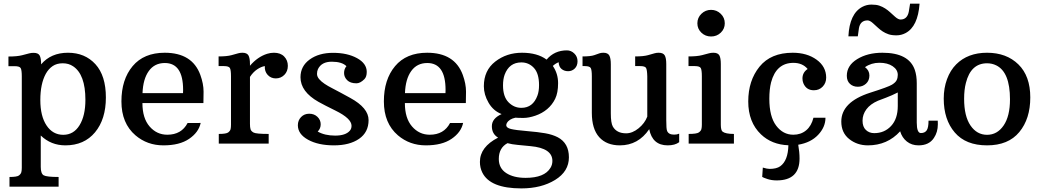

<svg xmlns="http://www.w3.org/2000/svg" viewBox="-20 -798 5790 1067"><path d="M343.3 9.8Q263.2 9.8 206.5 -44.9V129.4Q206.5 167 222.9 176.3Q239.3 185.5 305.7 185.5V239.3H32.7V185.5Q74.7 185.5 85.4 177Q96.2 168.5 98.6 158.7Q101.1 148.9 101.1 134.3V-373.5Q101.1 -408.7 95 -419.4Q88.9 -430.2 61.5 -430.2H26.9V-483.9Q75.2 -483.9 102.5 -491Q129.9 -498 141.6 -501.2Q153.3 -504.4 166.5 -504.4Q192.4 -504.4 200.4 -489.5Q208.5 -474.6 208.5 -441.9V-440.4Q263.2 -504.9 357.7 -504.9Q452.1 -504.9 510.3 -441.2Q568.4 -377.4 568.4 -256.3Q568.4 -135.3 508.1 -62.7Q447.8 9.8 343.3 9.8ZM331.5 -48.8Q389.2 -48.8 421.9 -101.8Q454.6 -154.8 454.6 -243.2Q454.6 -384.3 386.2 -429.7Q361.8 -446.3 328.6 -446.3Q295.4 -446.3 272.5 -430.7Q249.5 -415 234.4 -387.7Q204.1 -332 204.1 -242.2Q204.1 -152.3 238.8 -100.6Q273.4 -48.8 331.5 -48.8Z M1110.4 -225.1H771.5Q771.5 -141.1 811.3 -95.2Q851.1 -49.3 909.7 -49.3Q988.3 -49.3 1022.5 -114.3L1095.2 -114.7Q1084 -62.5 1031 -26.4Q978 9.8 888.2 9.8Q798.3 9.8 732.9 -45.9Q654.8 -112.8 654.8 -234.4Q654.8 -356 717 -430.4Q779.3 -504.9 895.5 -504.9Q1048.3 -504.9 1093.3 -381.8Q1111.3 -332.5 1111.3 -288.6Q1111.3 -244.6 1110.4 -225.1ZM997.6 -298.3Q997.6 -447.8 896 -447.8Q838.9 -447.8 806.9 -403.3Q774.9 -358.9 772 -280.3H997.1Q997.6 -289.6 997.6 -298.3Z M1195.8 -53.7Q1237.8 -53.7 1248.5 -62.3Q1259.3 -70.8 1261.5 -80.6Q1263.7 -90.3 1263.7 -105V-374Q1263.7 -409.2 1257.6 -419.9Q1251.5 -430.7 1224.6 -430.7H1194.8V-484.4Q1241.2 -484.4 1266.8 -491.5Q1292.5 -498.5 1303.5 -501.7Q1314.5 -504.9 1327.1 -504.9Q1352.1 -504.9 1360.6 -490.2Q1369.1 -475.6 1369.1 -442.4V-432.6Q1411.1 -481.9 1464.4 -499Q1483.4 -504.9 1502.4 -504.9Q1539.1 -504.9 1559.3 -483.9Q1579.6 -462.9 1579.6 -432.1Q1579.6 -401.4 1560.1 -381.8Q1540.5 -362.3 1512.7 -362.3Q1485.4 -362.3 1467.5 -381.8Q1449.7 -401.4 1451.7 -430.7Q1431.6 -427.7 1408.9 -412.4Q1386.2 -397 1369.1 -370.6V-109.4Q1369.1 -90.8 1372.3 -79.8Q1375.5 -68.8 1389.4 -61.3Q1403.3 -53.7 1473.1 -53.7V0H1195.8Z M1905.3 -430.2Q1880.4 -455.1 1823.7 -455.1Q1767.1 -455.1 1747.1 -414.1Q1741.7 -402.3 1741.7 -387.5Q1741.7 -372.6 1753.4 -358.6Q1765.1 -344.7 1783.7 -332.3Q1802.2 -319.8 1825.4 -308.1Q1848.6 -296.4 1873.5 -282.7Q1898.4 -269 1926.3 -253.9Q2028.3 -198.2 2028.3 -130.6Q2028.3 -63 1975.6 -26.6Q1922.9 9.8 1835.7 9.8Q1748.5 9.8 1691.9 -21.5Q1635.3 -52.7 1635.3 -102.1Q1635.3 -128.9 1653.1 -147.5Q1670.9 -166 1698.5 -166Q1726.1 -166 1744.1 -148.7Q1762.2 -131.3 1762.2 -107.4Q1762.2 -83.5 1745.6 -66.9Q1784.7 -44.4 1842.5 -44.4Q1900.4 -44.4 1923.8 -71.3Q1933.6 -82 1933.6 -99.1Q1933.6 -139.6 1843.8 -183.6Q1781.2 -214.4 1750 -231.9Q1649.9 -288.6 1649.9 -368.7Q1649.9 -430.2 1700.9 -467.3Q1752 -504.4 1831.1 -504.4Q1910.2 -504.4 1964.1 -474.9Q2018.1 -445.3 2018.1 -398.4Q2018.1 -371.1 2004.9 -357.9Q1981.9 -335 1960.9 -335Q1926.8 -335 1909.4 -352.3Q1892.1 -369.6 1892.1 -392.1Q1892.1 -414.6 1905.3 -430.2Z M2568.8 -225.1H2230Q2230 -141.1 2269.8 -95.2Q2309.6 -49.3 2368.2 -49.3Q2446.8 -49.3 2481 -114.3L2553.7 -114.7Q2542.5 -62.5 2489.5 -26.4Q2436.5 9.8 2346.7 9.8Q2256.8 9.8 2191.4 -45.9Q2113.3 -112.8 2113.3 -234.4Q2113.3 -356 2175.5 -430.4Q2237.8 -504.9 2354 -504.9Q2506.8 -504.9 2551.8 -381.8Q2569.8 -332.5 2569.8 -288.6Q2569.8 -244.6 2568.8 -225.1ZM2456.1 -298.3Q2456.1 -447.8 2354.5 -447.8Q2297.4 -447.8 2265.4 -403.3Q2233.4 -358.9 2230.5 -280.3H2455.6Q2456.1 -289.6 2456.1 -298.3Z M3017.6 -466.8Q3061 -518.1 3130.4 -518.1Q3153.8 -518.1 3171.6 -500.7Q3189.5 -483.4 3189.5 -457.8Q3189.5 -432.1 3174.1 -417.2Q3158.7 -402.3 3137.2 -402.3Q3115.7 -402.3 3100.8 -414.6Q3085.9 -426.8 3084.5 -452.1Q3066.9 -445.3 3052.2 -431.6Q3081.5 -389.2 3081.5 -335.7Q3081.5 -282.2 3065.2 -248.8Q3048.8 -215.3 3020.8 -191.7Q2992.7 -168 2955.6 -155.3Q2918.5 -142.6 2888.9 -142.6Q2859.4 -142.6 2844.2 -144Q2809.1 -136.2 2796.9 -114.3Q2793.5 -108.9 2793.5 -102.1Q2793.5 -87.4 2819.8 -81.1Q2846.2 -74.7 2908 -69.6Q2969.7 -64.5 3010 -57.4Q3050.3 -50.3 3079.6 -35.2Q3141.6 -2.4 3141.6 76.2Q3141.6 154.8 3064.9 201.9Q2988.3 249 2877.4 249Q2703.6 249 2660.2 160.6Q2647 133.8 2647 101.6Q2647 18.6 2748 -33.2Q2713.4 -53.7 2713.4 -96.7Q2713.4 -139.6 2767.6 -164.1Q2721.7 -181.6 2695.3 -226.8Q2668.9 -272 2668.9 -318.8Q2668.9 -406.7 2732.2 -455.8Q2795.4 -504.9 2880.9 -504.9Q2966.3 -504.9 3017.6 -466.8ZM2877.4 -198.7Q2941.9 -198.7 2966.8 -267.1Q2975.6 -290.5 2975.6 -325.2Q2975.6 -389.6 2947.3 -420.4Q2918.9 -451.2 2877.4 -451.2Q2809.6 -451.2 2784.2 -382.3Q2775.4 -357.4 2775.4 -323.2Q2775.4 -260.7 2805.9 -229.7Q2836.4 -198.7 2877.4 -198.7ZM2800.3 -2.4Q2752 23.4 2752 85.4Q2752 136.7 2793 163.6Q2834 190.4 2900.9 190.4Q3005.9 190.4 3039.1 134.8Q3049.8 117.7 3049.8 96.2Q3049.8 25.4 2928.7 14.2Q2890.6 10.3 2857.4 7.3Q2824.2 4.4 2800.3 -2.4Z M3587.9 -80.1Q3526.9 9.8 3424.8 9.8Q3351.1 9.8 3310.1 -35.6Q3269 -81.1 3269 -171.4V-374Q3269 -409.2 3262.9 -419.9Q3256.8 -430.7 3230 -430.7H3217.3V-484.4Q3262.2 -484.4 3282.5 -491.5Q3302.7 -498.5 3311.5 -501.7Q3320.3 -504.9 3333 -504.9Q3357.9 -504.9 3366.2 -489.5Q3374.5 -474.1 3374.5 -440.4V-168Q3374.5 -114.3 3385.7 -94.7Q3407.2 -57.1 3459.5 -57.1Q3494.6 -57.1 3528.8 -85Q3563 -112.8 3577.1 -149.9V-374Q3576.2 -410.2 3570.3 -420.4Q3564.5 -430.7 3537.6 -430.7H3509.8V-484.4Q3556.2 -484.4 3581.3 -491.5Q3606.4 -498.5 3617.2 -501.7Q3627.9 -504.9 3640.6 -504.9Q3665.5 -504.9 3674.1 -490.2Q3682.6 -475.6 3682.6 -442.4V-129.9Q3682.6 -82.5 3687 -71.3Q3694.8 -49.8 3726.1 -49.8Q3742.7 -49.8 3754.4 -55.2V-7.8Q3731 9.8 3690.4 9.8Q3605.5 9.8 3587.9 -80.1Z M3931.6 -595.2Q3899.9 -595.2 3877.7 -616.5Q3855.5 -637.7 3855.5 -668.5Q3855.5 -699.7 3877.9 -721.4Q3900.4 -743.2 3931.6 -743.2Q3962.9 -743.2 3985.4 -721.4Q4007.8 -699.7 4007.8 -668.5Q4007.8 -637.7 3985.6 -616.5Q3963.4 -595.2 3931.6 -595.2ZM3807.1 -53.7Q3852.5 -53.7 3864 -62.3Q3875.5 -70.8 3877.9 -80.6Q3880.4 -90.3 3880.4 -105V-374Q3880.4 -409.2 3874.3 -419.9Q3868.2 -430.7 3841.3 -430.7H3806.2V-484.4Q3854 -484.4 3881.3 -491.5Q3908.7 -498.5 3919.9 -501.7Q3931.2 -504.9 3944.3 -504.9Q3969.7 -504.9 3977.8 -490Q3985.8 -475.1 3985.8 -442.4V-105Q3985.8 -74.2 3995.6 -66.4Q4012.2 -53.7 4058.6 -53.7V0H3807.1Z M4423.3 83Q4423.3 204.6 4296.4 204.6Q4268.1 204.6 4244.6 196.8Q4221.2 189 4215.8 185.1L4219.2 133.3Q4243.7 140.6 4256.3 140.6Q4295.4 140.6 4315.9 126Q4359.4 94.7 4361.3 9.3Q4269 5.9 4209 -51.3Q4138.2 -118.7 4138.2 -234.4Q4138.2 -350.1 4200.9 -427.5Q4263.7 -504.9 4385.3 -504.9Q4464.8 -504.9 4518.1 -466.3Q4571.3 -427.7 4571.3 -366.7Q4571.3 -336.9 4552 -316.7Q4532.7 -296.4 4502.9 -296.4Q4460.4 -296.4 4444.3 -335.9Q4439.5 -347.7 4439.5 -361.8Q4439.5 -395.5 4468.3 -414.6Q4439.9 -448.7 4389.2 -448.7Q4293.9 -448.7 4265.1 -340.3Q4255.4 -302.2 4255.4 -249Q4255.4 -149.9 4293.5 -99.6Q4331.5 -49.3 4388.7 -49.3Q4430.7 -49.3 4460 -73.7Q4489.3 -98.1 4500.5 -143.6H4567.4Q4567.4 -91.8 4526.6 -48.6Q4485.8 -5.4 4416 6.3Q4423.3 47.4 4423.3 83Z M4655.3 0ZM5074.7 -116.7Q5074.7 -58.6 5097.7 -58.6Q5119.6 -58.6 5129.9 -73.5Q5140.1 -88.4 5140.1 -127.4H5191.4Q5191.9 -121.1 5191.9 -107.4Q5191.9 -63.5 5169.9 -31.2Q5143.1 9.8 5084.5 9.8Q5046.4 9.8 5019.5 -11.7Q4992.7 -33.2 4982.4 -68.4Q4911.6 9.8 4803.2 9.8Q4743.7 9.8 4699.5 -25.1Q4655.3 -60.1 4655.3 -122.6Q4655.3 -231 4815.4 -282.7Q4917 -314.9 4937 -327.4Q4957 -339.8 4963.1 -352.8Q4969.2 -365.7 4969.2 -381.8Q4969.2 -410.6 4940.9 -429.9Q4912.6 -449.2 4867.2 -449.2Q4821.8 -449.2 4787.1 -424.8Q4811.5 -406.7 4811.5 -378.4Q4811.5 -350.1 4792.7 -333Q4773.9 -315.9 4747.3 -315.9Q4720.7 -315.9 4703.4 -332Q4686 -348.1 4686 -377Q4686 -434.1 4743.7 -469.5Q4801.3 -504.9 4883.8 -504.9Q5031.2 -504.9 5064 -409.2Q5074.7 -377.4 5074.7 -335.9ZM4838.4 -58.1Q4895 -58.1 4932.1 -97.9Q4969.2 -137.7 4969.2 -209V-284.2Q4938 -268.1 4903.1 -254.9Q4868.2 -241.7 4859.4 -238.3Q4816.4 -219.7 4794.9 -190.7Q4773.4 -161.6 4773.4 -127.4Q4773.4 -93.3 4792 -75.7Q4810.5 -58.1 4838.4 -58.1ZM5012.7 -614.3Q4988.8 -601.6 4961.9 -601.6Q4935.1 -601.6 4917.5 -607.7Q4899.9 -613.8 4885.7 -623Q4871.6 -632.3 4859.9 -643.1Q4848.1 -653.8 4831.1 -669.2Q4814 -684.6 4801.3 -684.6Q4761.2 -684.6 4753.4 -641.6L4747.1 -596.2H4694.8Q4701.2 -722.2 4772 -759.8Q4795.9 -772.5 4823 -772.5Q4850.1 -772.5 4867.4 -766.4Q4884.8 -760.3 4899.2 -751Q4913.6 -741.7 4925.3 -731Q4937 -720.2 4954.3 -704.8Q4971.7 -689.5 4984.4 -689.5Q5021.5 -689.5 5030.3 -732.4L5037.6 -777.8H5090.3Q5081.1 -650.4 5012.7 -614.3Z M5224.6 -250Q5224.6 -308.6 5242.9 -358.2Q5261.2 -407.7 5293.9 -440.4Q5358.4 -504.9 5465.3 -504.9Q5573.2 -504.9 5639.4 -440.2Q5705.6 -375.5 5705.6 -256.6Q5705.6 -137.7 5644.5 -64Q5583.5 9.8 5465.3 9.8Q5347.2 9.8 5285.9 -61.8Q5224.6 -133.3 5224.6 -250ZM5465.3 -48.8Q5522 -48.8 5557.4 -100.6Q5592.8 -152.3 5592.8 -246.1Q5592.8 -397 5516.6 -434.6Q5493.2 -446.3 5465.3 -446.3Q5375 -446.3 5347.7 -336.9Q5337.9 -299.3 5337.9 -249Q5337.9 -152.3 5373.3 -100.6Q5408.7 -48.8 5465.3 -48.8Z"/></svg>

Font: Arbutus Slab
Style: Regular
Weight: 400
Version: Version 1.002; ttfautohint (v0.92) -l 10 -r 16 -G 200 -x 7 -